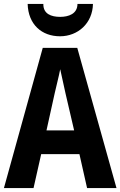

<svg xmlns="http://www.w3.org/2000/svg" viewBox="-20 -959 614 979"><path d="M454 -939H375C375 -888 329 -873 287 -873C241 -873 200 -888 201 -939H121C124 -834 193 -774 286 -774C377 -774 452 -840 454 -939ZM424 0H574L374 -715H198L0 0H151L190 -173H385ZM314 -483 358 -294H217L259 -484C265 -512 281 -573 287 -606C295 -568 304 -528 314 -483Z"/></svg>

Font: Noto Sans Telugu Condensed
Style: Bold
Weight: 700
Width: 3
Designer: Jelle Bosma - Monotype Design Team
Foundry: Monotype Imaging Inc.
Version: Version 2.005